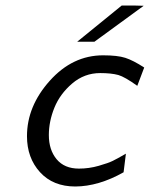

<svg xmlns="http://www.w3.org/2000/svg" viewBox="-20 -660 539 691"><path d="M77.1 -169.9Q77.1 -277.8 159.2 -369.4Q241.2 -460.9 351.1 -460.9Q402.8 -460.9 430.9 -451.9Q459 -442.9 499 -417L474.1 -351.1Q429.2 -383.3 405.8 -390.1Q379.9 -397 340.8 -397Q283.7 -397 239.7 -359.4Q195.8 -321.8 175.8 -272.5Q155.8 -223.1 155.8 -173.8Q155.8 -120.6 183.8 -86.9Q211.9 -53.2 264.2 -53.2Q300.3 -53.2 335.2 -63.2Q370.1 -73.2 386 -81.1Q401.9 -88.9 433.1 -106.9L424.8 -40Q335 10.7 251 11.2Q170.9 11.2 124 -40.3Q77.1 -91.8 77.1 -169.9ZM257.8 -509.8 418 -640.1H463.9L497.1 -639.2L319.8 -509.8Z"/></svg>

Font: CMU Sans Serif
Style: Oblique
Weight: 500
Italic angle: -12°
Version: Version 0.7.0